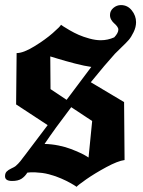

<svg xmlns="http://www.w3.org/2000/svg" viewBox="-27 -723 561 752"><path d="M446.8 -703.1Q472.7 -703.1 489.3 -682.1Q505.9 -661.1 505.9 -636.2Q505.9 -616.7 496.3 -597.2Q486.8 -577.6 477.3 -566.7Q467.8 -555.7 448 -536.9Q428.2 -518.1 422.9 -512.2Q385.3 -470.7 328.6 -400.9L459 -323.2L460.9 -96.2Q434.6 -92.8 389.4 -68.4Q344.2 -43.9 311.3 -21Q278.3 2 272.9 8.8L269.5 6.3Q266.1 3.9 261.2 1Q256.3 -2 248.5 -6.3Q240.7 -10.7 232.2 -14.9Q223.6 -19 212.6 -23.9Q201.7 -28.8 190.2 -32.7Q178.7 -36.6 165 -40.3Q151.4 -43.9 137.9 -45.7Q124.5 -47.4 109.6 -48.1Q94.7 -48.8 80.1 -46.9Q70.3 -31.2 56.9 -22.7Q43.5 -14.2 20.5 -14.2Q-7.3 -14.2 -7.3 -32.7Q-7.3 -44.4 -1 -51Q5.4 -57.6 17.3 -63.2Q29.3 -68.8 33.2 -71.8Q38.1 -75.7 43.7 -81.5Q49.3 -87.4 53 -92Q56.6 -96.7 62.5 -104.5Q68.4 -112.3 70.8 -115.2L159.7 -232.9L36.1 -314L38.1 -515.1Q64.5 -515.1 107.2 -541.3Q149.9 -567.4 179.7 -593.5Q209.5 -619.6 211.9 -626Q215.3 -623.5 221.4 -619.4Q227.5 -615.2 245.6 -604.7Q263.7 -594.2 281.5 -586.4Q299.3 -578.6 323.2 -572Q347.2 -565.4 367.7 -565.4Q395 -565.4 420.4 -576.7Q436.5 -593.8 436.5 -606.9Q436.5 -613.3 431.4 -619.9Q426.3 -626.5 420.2 -631.6Q414.1 -636.7 408.9 -645.3Q403.8 -653.8 403.8 -664.1Q403.8 -680.7 417 -691.9Q430.2 -703.1 446.8 -703.1ZM330.6 -460.9Q304.7 -464.4 267.1 -474.1Q229.5 -483.9 200.7 -492.7Q171.9 -501.5 169.9 -502L170.9 -374L233.9 -332ZM147.5 -159.2Q174.8 -158.7 202.4 -153.1Q230 -147.5 250.2 -139.6Q270.5 -131.8 286.9 -124.3Q303.2 -116.7 311.5 -111.3L319.8 -106L334 -249L252 -303.2Q186.5 -217.3 147.5 -159.2Z"/></svg>

Font: KJV1611
Style: Regular
Weight: 400
Version: Version 3.6.1